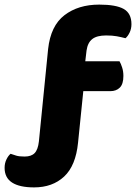

<svg xmlns="http://www.w3.org/2000/svg" viewBox="-35 -699 591 834"><path d="M295 -303V-433H484Q490 -423 495.5 -406Q501 -389 501 -369Q501 -334 485.5 -318.5Q470 -303 444 -303ZM325 -345 331 -344 304 -79Q294 21 243.5 68Q193 115 113 115Q50 115 17.5 94Q-15 73 -15 30Q-15 10 -7 -6.5Q1 -23 11 -31Q23 -27 35.5 -23Q48 -19 72 -19Q101 -19 115.5 -34Q130 -49 134 -85L174 -486Q185 -587 245 -633Q305 -679 396 -679Q469 -679 502.5 -660Q536 -641 536 -594Q536 -574 528 -557.5Q520 -541 510 -533Q491 -538 472 -541.5Q453 -545 426 -545Q386 -545 366 -529.5Q346 -514 341 -480Z"/></svg>

Font: Baloo Bhaijaan 2 ExtraBold
Style: Regular
Weight: 800
Designer: Sanskriti Dholi, Noopur Datye and Ek Type
Foundry: Ek Type
Version: Version 1.701